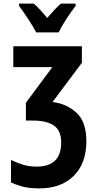

<svg xmlns="http://www.w3.org/2000/svg" viewBox="-20 -807 540 1067"><path d="M306 -627Q321 -659 349.5 -702.5Q378 -746 400 -774V-787H318Q283 -755 242 -707Q202 -757 168 -787H86V-774Q107 -746 136.5 -701.5Q166 -657 181 -627ZM460 -22Q460 -130 405 -180.5Q350 -231 272 -240L435 -458V-550H54V-434H271L124 -236V-137H162Q240 -137 280 -109Q320 -81 320 -15Q320 119 184 119Q139 119 103.5 107Q68 95 41 82V207Q62 217 100.5 228.5Q139 240 198 240Q320 240 390 170Q460 100 460 -22Z"/></svg>

Font: Noto Sans Mono UI Condensed ExtraBold
Style: Regular
Weight: 800
Width: 3
Designer: Monotype Design team
Foundry: Monotype Imaging Inc.
Version: 1.000